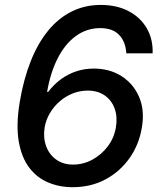

<svg xmlns="http://www.w3.org/2000/svg" viewBox="-20 -758 658 788"><path d="M277.8 10.3Q224.1 10.3 178 -9Q131.8 -28.3 100.1 -69.8Q68.4 -111.3 56.9 -178Q45.4 -244.6 61 -339.4Q76.7 -432.6 106 -506.6Q135.3 -580.6 177.5 -632.1Q219.7 -683.6 274.2 -710.7Q328.6 -737.8 393.6 -737.8Q459 -737.8 507.6 -712.4Q556.2 -687 582.3 -642.1Q608.4 -597.2 606.4 -539.1H498.5Q495.6 -586.4 469.2 -614.5Q442.9 -642.6 391.6 -642.6Q336.4 -642.6 292 -610.6Q247.6 -578.6 217.3 -519.8Q187 -460.9 173.3 -380.9H177.7Q201.2 -411.6 230.2 -432.9Q259.3 -454.1 293.2 -465.3Q327.1 -476.6 364.7 -476.6Q429.7 -476.6 478.5 -445.6Q527.3 -414.6 550.8 -360.4Q574.2 -306.2 562.5 -236.3Q551.3 -165.5 512 -109.6Q472.7 -53.7 412.8 -21.7Q353 10.3 277.8 10.3ZM279.8 -82.5Q321.8 -82.5 359.1 -102.8Q396.5 -123 422.6 -157.7Q448.7 -192.4 455.6 -235.4Q462.9 -277.3 450.7 -311.8Q438.5 -346.2 409.9 -366.2Q381.3 -386.2 340.3 -386.2Q308.1 -386.2 278.6 -374.5Q249 -362.8 224.9 -341.8Q200.7 -320.8 184.6 -293.5Q168.5 -266.1 163.1 -234.4Q156.7 -193.4 169.2 -158.7Q181.6 -124 210.4 -103.3Q239.3 -82.5 279.8 -82.5Z"/></svg>

Font: Inter 20pt Medium
Style: Italic
Weight: 500
Italic angle: -9.3988°
Version: Version 4.001;git-66647c0bb